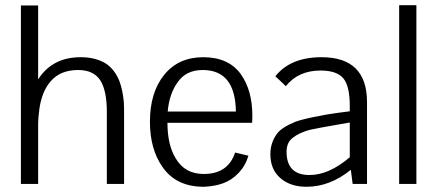

<svg xmlns="http://www.w3.org/2000/svg" viewBox="-20 -704 1681 735"><path d="M175 -394Q141 -356 131 -289Q126 -254 126 -224V0H60V-683H126V-488V-400Q180 -485 289 -485Q348 -485 388 -459Q420 -436 437 -394Q450 -359 454 -313Q455 -300 455 -271V0H389V-275Q389 -358 363.5 -397Q338 -436 279 -436Q212 -436 175 -394Z M883 -277Q881 -436 756 -436Q692 -436 660 -389Q628 -345 622 -277ZM902 -420Q946 -358 946 -261Q946 -242 945 -234H621Q621 -149 653 -97Q688 -38 760 -38Q853 -38 880 -120L931 -108Q920 -70 893.5 -42Q867 -14 833 -2Q802 9 762 11H760Q654 11 602 -65Q554 -133 554 -238Q554 -350 608.5 -417.5Q663 -485 758 -485Q855 -485 902 -420Z M1323 -54Q1243 11 1153 11Q1092 11 1053.5 -22Q1015 -55 1015 -114Q1015 -158 1041 -193Q1058 -216 1111 -238Q1141 -249 1212 -262Q1224 -265 1273 -272L1319 -278V-298Q1319 -375 1294 -404.5Q1269 -434 1207 -434Q1122 -434 1074 -374Q1074 -375 1034 -412Q1092 -485 1211 -485Q1385 -485 1385 -313V0H1330ZM1319 -235 1273 -227Q1198 -214 1166 -207Q1125 -196 1100 -176Q1077 -158 1077 -123Q1077 -34 1165 -34Q1239 -34 1319 -102Z M1508 0V-684H1574V0Z"/></svg>

Font: Pavanam
Style: Regular
Weight: 400
Designer: Tharique Azeez
Foundry: Tharique Azeez
Version: Version 1.86; ttfautohint (v1.3) -l 8 -r 50 -G 200 -x 14 -D 